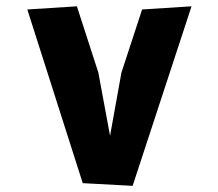

<svg xmlns="http://www.w3.org/2000/svg" viewBox="-20 -580 690 608"><path d="M291.5 -350 328.5 -150 364.5 -350 430 -550 586.5 -560 400 8.5 242 0 66.5 -550 223.5 -560Z"/></svg>

Font: B612 Mono
Style: Bold
Weight: 700
Version: Version 1.005